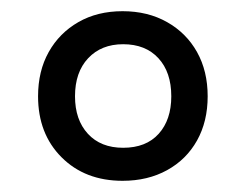

<svg xmlns="http://www.w3.org/2000/svg" viewBox="-20 -746 440 343"><path d="M199 -423Q132 -423 90 -465Q48 -507 48 -574Q48 -619 67 -653Q86 -687 120 -706.5Q154 -726 199 -726Q244 -726 278.5 -706.5Q313 -687 332 -653Q351 -619 351 -574Q351 -529 332 -495Q313 -461 278.5 -442Q244 -423 199 -423ZM200 -482Q241 -482 263.5 -507Q286 -532 286 -574Q286 -617 263 -642Q240 -667 200 -667Q161 -667 137.5 -642Q114 -617 114 -574Q114 -532 137 -507Q160 -482 200 -482Z"/></svg>

Font: Noto Serif Sinhala
Style: Regular
Weight: 400
Designer: Jelle Bosma - Monotype Design Team
Foundry: Monotype Imaging Inc.
Version: Version 2.006